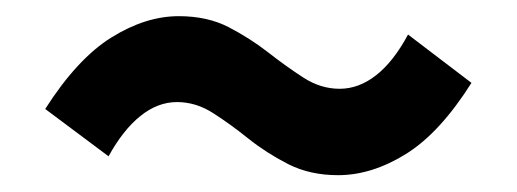

<svg xmlns="http://www.w3.org/2000/svg" viewBox="-20 -491 630 234"><path d="M392 -277.5Q357.9 -277.5 331.4 -290.9Q304.9 -304.4 282.8 -322Q260.8 -339.7 239.8 -353.1Q218.9 -366.6 195.7 -366.6Q172.2 -366.6 151.1 -349.6Q130 -332.7 112.3 -300.5L35.1 -358.2Q74.2 -419.5 115.9 -445.4Q157.5 -471.3 197.9 -471.3Q232.8 -471.3 258.9 -457.8Q285 -444.2 306.9 -427.1Q328.9 -409.9 349.8 -396.4Q370.8 -382.8 394 -382.8Q417.4 -382.8 438.5 -399.4Q459.6 -415.9 477.3 -448.9L554.6 -390Q516.2 -329.1 474.7 -303.3Q433.1 -277.5 392 -277.5Z"/></svg>

Font: Noto Sans KR Thin
Style: Regular
Weight: 100
Designer: Ryoko NISHIZUKA 西塚涼子 (kana, bopomofo & ideographs); Paul D. Hunt (Latin, Greek & Cyrillic); Sandoll Communications 산돌커뮤니
Foundry: Adobe
Version: Version 2.004-H2;hotconv 1.0.118;makeotfexe 2.5.65603